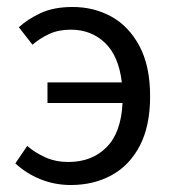

<svg xmlns="http://www.w3.org/2000/svg" viewBox="-20 -518 496 550"><path d="M183 12Q137 12 96 -4.5Q55 -21 24 -50L58 -100Q81 -80 110.5 -67Q140 -54 176 -54Q243 -54 285 -96Q327 -138 331 -223H116V-282H329Q320 -358 280.5 -395.5Q241 -433 183 -433Q147 -433 120.5 -420.5Q94 -408 73 -390L34 -440Q59 -463 96.5 -480.5Q134 -498 188 -498Q249 -498 299 -470.5Q349 -443 379.5 -386Q410 -329 410 -242Q410 -157 380.5 -100.5Q351 -44 299.5 -16Q248 12 183 12Z"/></svg>

Font: .
Style: 
Weight: 400
Designer: Paul D. Hunt, Dalton Maag
Foundry: Dalton Maag Ltd
Version: Version 1.200